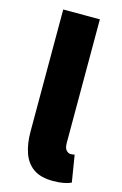

<svg xmlns="http://www.w3.org/2000/svg" viewBox="-111 -748 515 810"><g transform="rotate(15 146.0 -343.0)"><path d="M206 12Q152 12 120.5 -10Q89 -32 75 -72Q61 -112 61 -165V-698H221V-159Q221 -135 230 -126Q239 -117 248 -117Q253 -117 256.5 -117.5Q260 -118 266 -119L285 -2Q273 4 253 8Q233 12 206 12Z"/></g></svg>

Font: Source Sans 3 ExtraLight ExtraBold
Style: Regular
Weight: 800
Version: Version 3.052;hotconv 1.1.0;makeotfexe 2.6.0